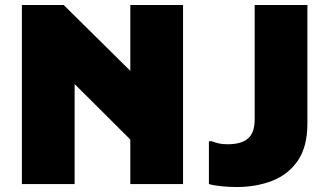

<svg xmlns="http://www.w3.org/2000/svg" viewBox="-20 -740 1320 772"><path d="M68 0V-720H236L504 -455V-720H716V0H504V-179L280 -402V0ZM820 -172H832Q847 -166 861 -163Q875 -160 896 -160Q950 -160 977 -183Q1004 -206 1004 -260V-720H1216V-244Q1216 -150 1177.5 -94Q1139 -38 1074.5 -13Q1010 12 932 12Q902 12 871.5 9Q841 6 820 0Z"/></svg>

Font: Kufam Black
Style: Regular
Weight: 900
Designer: Wael Morcos, Artur Schmal
Foundry: Original Type
Version: Version 1.301; ttfautohint (v1.8.3)